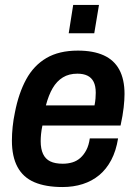

<svg xmlns="http://www.w3.org/2000/svg" viewBox="-20 -742 547 774"><path d="M232 12Q164 12 118.5 -7.5Q73 -27 50.5 -69Q28 -111 28 -175Q28 -202 31 -231Q34 -260 40 -288Q55 -366 85.5 -422Q116 -478 167 -508Q218 -538 294 -538Q356 -538 398 -519Q440 -500 461 -461Q482 -422 482 -363Q482 -340 478.5 -308.5Q475 -277 466 -236H151Q147 -217 145.5 -201.5Q144 -186 144 -173Q144 -142 153.5 -121.5Q163 -101 182.5 -91.5Q202 -82 233 -82Q254 -82 272 -87.5Q290 -93 304 -105.5Q318 -118 328 -137Q338 -156 342 -184H456Q448 -134 428.5 -97Q409 -60 380 -36Q351 -12 313.5 0Q276 12 232 12ZM165 -317H361Q364 -332 365 -345Q366 -358 366 -368Q366 -395 357.5 -412Q349 -429 332.5 -437Q316 -445 292 -445Q258 -445 233.5 -430Q209 -415 192.5 -387Q176 -359 165 -317ZM257 -608 275 -722H379L360 -608Z"/></svg>

Font: Archivo SemiCondensed SemiBold
Style: Italic
Weight: 600
Width: 4
Italic angle: -10°
Designer: Hector Gatti
Foundry: Omnibus-Type
Version: Version 2.001